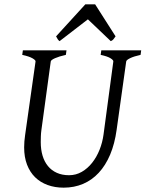

<svg xmlns="http://www.w3.org/2000/svg" viewBox="-20 -846 668 881"><path d="M625 -594.2Q594.2 -587.4 577.1 -579.1Q560.1 -570.8 559.1 -564L515.1 -250Q506.3 -186 485.4 -136.5Q464.4 -86.9 433.1 -53.2Q401.9 -19.5 361.1 -2.2Q320.3 15.1 272 15.1Q231.9 15.1 198.5 2.9Q165 -9.3 141.1 -32.7Q117.2 -56.2 104 -90.6Q90.8 -125 90.8 -169.9Q90.8 -195.8 95.2 -226.1L143.1 -564Q144 -569.8 128.9 -578.6Q113.8 -587.4 82 -594.2L85 -615.2H285.2L282.2 -594.2Q251.5 -587.4 232.7 -579.1Q213.9 -570.8 212.9 -564L169.9 -249Q168 -234.9 167.5 -220.7Q167 -206.5 167 -193.8Q167 -159.7 175.3 -131.8Q183.6 -104 200 -84Q216.3 -64 240.7 -53Q265.1 -42 296.9 -42Q328.6 -42 355.5 -57.6Q382.3 -73.2 402.8 -99.1Q423.3 -125 436.8 -158.7Q450.2 -192.4 455.1 -229L500 -564Q501 -569.8 487.3 -578.6Q473.6 -587.4 441.9 -594.2L444.8 -615.2H627.9ZM510.3 -679.2Q503.4 -669.4 499.8 -665Q496.1 -660.6 488.3 -657.2L383.3 -757.3L253.4 -657.2Q249 -660.2 245.6 -664.8Q242.2 -669.4 237.3 -679.2L371.6 -826.2H416.5Z"/></svg>

Font: Gentium Plus
Style: Italic
Weight: 400
Italic angle: -8°
Designer: J. Victor Gaultney, Annie Olsen, Iska Routamaa
Foundry: SIL International
Version: Version 1.510